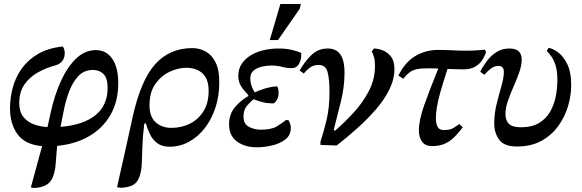

<svg xmlns="http://www.w3.org/2000/svg" viewBox="-20 -721 2903 958"><path d="M149 217 134 214 190 8Q106 1 68 -50.5Q30 -102 30 -180Q30 -232 43.5 -283Q57 -334 87.5 -377.5Q118 -421 168.5 -451Q219 -481 293 -489Q303 -476 303 -457Q303 -409 257 -395Q208 -382 167 -358.5Q126 -335 101 -298Q76 -261 76 -207Q76 -164 96 -138.5Q116 -113 148 -101Q180 -89 217 -87L233 -160Q253 -250 285.5 -320Q318 -390 361.5 -430.5Q405 -471 458 -471Q510 -471 540 -428Q570 -385 570 -307Q570 -216 532 -149Q494 -82 425.5 -42Q357 -2 265 7Q261 54 258 95Q255 136 242 167Q230 193 205.5 204.5Q181 216 149 217ZM282 -88Q395 -97 456 -146Q517 -195 517 -283Q517 -331 496.5 -351.5Q476 -372 444 -372Q400 -372 371.5 -342Q343 -312 325.5 -266Q308 -220 299 -173Z M582 216 564 213Q587 114 606.5 24Q626 -66 642 -138Q683 -322 755 -401.5Q827 -481 940 -481Q976 -481 1007 -463.5Q1038 -446 1056.5 -408Q1075 -370 1074 -308Q1074 -243 1055.5 -185.5Q1037 -128 1003.5 -84Q970 -40 924.5 -14.5Q879 11 826 11Q787 11 763.5 -7.5Q740 -26 727.5 -53Q715 -80 708 -105H700Q692 -40 690.5 9Q689 58 687.5 95.5Q686 133 675 163Q663 194 639 204.5Q615 215 582 216ZM835 -83Q886 -83 928.5 -104.5Q971 -126 996 -167Q1021 -208 1021 -267Q1021 -312 1005 -337Q989 -362 963.5 -372.5Q938 -383 911 -383Q869 -383 826.5 -363Q784 -343 755 -302Q726 -261 726 -196Q726 -138 757 -110.5Q788 -83 835 -83Z M1261 14Q1203 14 1163 -14.5Q1123 -43 1123 -100Q1123 -148 1148.5 -181.5Q1174 -215 1219 -242V-247Q1196 -270 1182.5 -291.5Q1169 -313 1169 -342Q1169 -378 1187 -404Q1205 -430 1234.5 -447Q1264 -464 1299.5 -471.5Q1335 -479 1368 -479Q1408 -479 1436.5 -472Q1465 -465 1483 -457V-440Q1481 -417 1470 -399Q1459 -381 1434 -381Q1411 -381 1387.5 -387.5Q1364 -394 1334 -394Q1311 -394 1286.5 -388.5Q1262 -383 1245.5 -369Q1229 -355 1229 -330Q1229 -310 1235.5 -291.5Q1242 -273 1251 -260Q1274 -271 1302.5 -279.5Q1331 -288 1359 -290Q1370 -290 1370 -256Q1370 -235 1360 -220Q1350 -205 1343 -205Q1316 -205 1293 -210.5Q1270 -216 1245 -226Q1228 -212 1211.5 -192Q1195 -172 1195 -139Q1195 -103 1221.5 -88.5Q1248 -74 1281 -74Q1333 -74 1358.5 -89Q1384 -104 1407 -122H1419Q1431 -103 1431 -83Q1431 -46 1403.5 -25Q1376 -4 1336.5 5Q1297 14 1261 14ZM1367 -521H1326L1379 -701H1481L1476 -678Z M1660 5 1579 2V-14Q1594 -59 1609 -120.5Q1624 -182 1624 -263Q1624 -326 1614.5 -361.5Q1605 -397 1570 -397Q1546 -397 1528.5 -385Q1511 -373 1496 -354L1475 -369Q1499 -412 1533 -445.5Q1567 -479 1616 -479Q1638 -479 1657 -469Q1676 -459 1687.5 -432.5Q1699 -406 1699 -358Q1699 -288 1681 -215Q1663 -142 1645 -72L1652 -69Q1697 -108 1743 -157.5Q1789 -207 1820 -266Q1851 -325 1851 -391Q1851 -420 1846 -437Q1841 -454 1835 -465L1846 -479Q1865 -479 1889 -470Q1913 -461 1930.5 -439Q1948 -417 1948 -377Q1948 -326 1923 -275Q1898 -224 1855.5 -175Q1813 -126 1762 -80.5Q1711 -35 1660 5Z M2136 8Q2102 8 2086 -14Q2070 -36 2070 -70Q2070 -121 2097 -197.5Q2124 -274 2167 -379Q2149 -380 2134.5 -380Q2120 -380 2113 -380Q2079 -380 2058.5 -375.5Q2038 -371 2023.5 -360Q2009 -349 1992 -328L1968 -344Q2000 -410 2051.5 -441Q2103 -472 2167 -472Q2203 -472 2238 -470Q2273 -468 2304 -468Q2330 -468 2353.5 -469.5Q2377 -471 2400 -473L2405 -460Q2400 -444 2388 -424Q2376 -404 2353 -389.5Q2330 -375 2294 -375Q2281 -375 2259 -375.5Q2237 -376 2213 -377Q2190 -307 2177 -260.5Q2164 -214 2159.5 -183.5Q2155 -153 2155 -129Q2155 -106 2163 -89Q2171 -72 2195 -72Q2226 -72 2242.5 -82.5Q2259 -93 2272 -102L2289 -86Q2271 -62 2250.5 -40.5Q2230 -19 2202.5 -5.5Q2175 8 2136 8Z M2559 10Q2495 10 2470.5 -24Q2446 -58 2446 -106Q2446 -154 2458 -202Q2470 -250 2482 -292Q2494 -334 2494 -362Q2494 -392 2468 -392Q2445 -392 2428 -378Q2411 -364 2397 -348L2376 -363Q2390 -391 2410.5 -418Q2431 -445 2458.5 -462Q2486 -479 2522 -479Q2583 -479 2583 -424Q2583 -394 2570.5 -359Q2558 -324 2542 -288Q2526 -252 2514 -217Q2502 -182 2502 -151Q2502 -121 2519 -103.5Q2536 -86 2580 -86Q2634 -86 2669 -107Q2704 -128 2724 -162Q2744 -196 2752.5 -237.5Q2761 -279 2761 -321Q2761 -369 2751 -398Q2741 -427 2728.5 -443Q2716 -459 2708 -467L2717 -482Q2736 -480 2762.5 -461.5Q2789 -443 2809.5 -403Q2830 -363 2830 -295Q2830 -244 2814 -190.5Q2798 -137 2765 -91.5Q2732 -46 2681 -18Q2630 10 2559 10Z"/></svg>

Font: STIX Two Text Medium
Style: Italic
Weight: 500
Italic angle: -12°
Designer: Ross Mills, John Hudson & Paul Hanslow, Tiro Typeworks Ltd; with prior portions MicroPress Inc. and Coen Hoffman, Elsevi
Foundry: Tiro Typeworks Ltd
Version: Version 2.13 b171